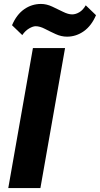

<svg xmlns="http://www.w3.org/2000/svg" viewBox="-20 -954 507 974"><path d="M22 0 147 -710H310L185 0ZM320 -768Q291 -768 262.5 -781Q234 -794 208 -807.5Q182 -821 161 -821Q147 -821 127.5 -809.5Q108 -798 93 -776L41 -826Q64 -880 102.5 -907Q141 -934 188 -934Q216 -934 245 -920.5Q274 -907 300 -894Q326 -881 346 -881Q364 -881 382.5 -892Q401 -903 415 -927L467 -877Q444 -823 405 -795.5Q366 -768 320 -768Z"/></svg>

Font: Livvic
Style: Bold Italic
Weight: 700
Italic angle: -10°
Designer: Jacques Le Bailly, Baron von Fonthausen
Version: Version 1.001; ttfautohint (v1.8.2)